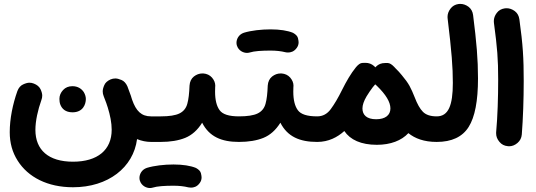

<svg xmlns="http://www.w3.org/2000/svg" viewBox="-20 -676 2715 972"><path d="M349.6 272C527.3 272 655.3 171.9 673.8 28.3C697.3 37.6 720.7 42.5 744.6 42.5H745.1C763.2 42.5 778.3 36.1 791 23.9C803.2 11.2 809.6 -3.9 809.6 -22C809.6 -40 803.2 -55.2 791 -67.9C778.3 -80.6 763.2 -86.9 745.1 -86.9H744.6C695.8 -86.9 668.9 -113.8 648.9 -170.9C647.5 -176.3 645.5 -182.1 643.6 -187.5V-188.5C643.1 -189.9 642.6 -190.9 642.1 -192.4C636.7 -207.5 631.3 -223.1 625 -238.8C617.7 -254.9 607.9 -265.6 595.2 -271C582.5 -276.4 572.3 -278.8 564 -278.8C555.7 -278.8 547.9 -277.3 539.6 -273.9C523.4 -266.6 512.7 -256.8 507.8 -244.6C502.4 -232.4 500 -221.7 500 -213.4C500 -205.1 501.5 -197.3 504.9 -189C510.3 -175.8 514.6 -163.6 519 -151.9V-151.4C521 -145 522.9 -138.7 525.4 -132.3C537.6 -92.8 545.4 -54.7 545.4 -19C545.4 83 474.1 142.6 349.6 142.6C225.1 142.6 159.2 83 159.2 -18.6C159.2 -64 171.9 -120.1 189.5 -169.4C192.4 -176.8 193.8 -184.6 193.8 -191.9C193.8 -201.2 190.9 -211.9 185.1 -224.6C178.7 -237.3 167.5 -246.6 151.4 -252.9C144 -255.9 136.2 -257.3 128.9 -257.3C120.1 -257.3 109.4 -254.4 96.7 -248.5C84 -242.7 74.2 -231.4 67.9 -214.8C44.4 -148.4 29.3 -74.7 29.3 -6.8C29.3 47.4 42.5 95.2 69.3 137.2C122.1 221.2 221.2 272 349.6 272ZM280.8 -175.3C280.8 -164.6 282.2 -154.8 285.6 -146C293.5 -126 310.5 -107.4 347.2 -107.4C400.4 -107.4 414.6 -148.4 414.6 -174.8C414.6 -186 411.1 -197.8 404.3 -209.5C393.1 -226.6 374 -239.7 346.7 -239.7C327.6 -239.7 311.5 -233.4 299.3 -220.2C287.1 -207 280.8 -191.9 280.8 -175.3Z M680.2 -22C680.2 -3.9 686.5 11.2 699.2 23.9C711.9 36.1 727.1 42.5 745.1 42.5H793.9C812 42.5 827.1 36.1 840.3 23.9C853 11.2 859.4 -3.9 859.4 -22C859.4 -40 853 -55.2 840.3 -67.9C827.1 -80.6 812 -86.9 793.9 -86.9H745.1C727.1 -86.9 711.9 -80.6 699.2 -67.9C686.5 -55.2 680.2 -40 680.2 -22Z M729 -22C729 -3.9 735.4 11.2 748 23.9C760.7 36.1 775.9 42.5 793.9 42.5C842.3 42.5 883.8 35.6 917.5 22C951.2 8.3 980 -17.1 1003.4 -54.7C1039.1 15.6 1101.1 42.5 1189.5 42.5H1189.9C1208 42.5 1223.1 36.1 1235.8 23.9C1248 11.2 1254.4 -3.9 1254.4 -22C1254.4 -40 1248 -55.2 1235.8 -67.9C1223.1 -80.6 1208 -86.9 1189.9 -86.9H1189.5C1139.2 -86.9 1106.9 -97.2 1091.8 -118.2C1076.7 -138.7 1068.8 -169.9 1068.8 -211.9C1068.8 -219.2 1068.8 -227.1 1069.3 -235.4C1069.8 -237.3 1069.8 -239.3 1069.8 -241.7C1069.8 -256.3 1064.5 -270 1053.2 -283.2C1042 -295.9 1027.3 -302.7 1009.3 -304.2H1004.9C988.8 -304.2 974.6 -298.8 961.4 -288.6C948.2 -277.8 940.9 -262.7 939.5 -242.7C938 -203.6 934.6 -172.9 928.2 -150.4C921.9 -127.4 908.2 -111.3 888.2 -101.6C868.2 -91.8 836.4 -86.9 793.9 -86.9C775.9 -86.9 760.7 -80.6 748 -67.9C735.4 -55.2 729 -40 729 -22ZM688 238.3C696.3 265.1 721.2 275.9 738.8 275.9C743.2 275.9 748 275.4 752.9 273.9C775.9 266.6 814 264.2 858.4 264.2C887.2 264.2 912.1 267.1 933.6 272.5C938 273.4 942.4 273.9 946.8 273.9C959 273.9 977.1 270.5 991.2 250.5C997.6 241.7 1000.5 232.4 1000.5 222.2C1000.5 217.8 999.5 210.4 997.1 200.7C994.6 190.9 986.3 182.1 972.2 174.3C945.3 163.1 905.8 156.7 858.4 156.7C811.5 156.7 760.3 162.6 723.6 173.8C695.8 183.1 686 207.5 686 224.6C686 229 686.5 233.9 688 238.3Z M1125 -22C1125 -3.9 1131.3 11.2 1144 23.9C1156.7 36.1 1171.9 42.5 1189.9 42.5C1238.3 42.5 1279.8 35.6 1313.5 22C1347.2 8.3 1376 -17.1 1399.4 -54.7C1435.1 15.6 1497.1 42.5 1585.4 42.5H1585.9C1604 42.5 1619.1 36.1 1631.8 23.9C1644 11.2 1650.4 -3.9 1650.4 -22C1650.4 -40 1644 -55.2 1631.8 -67.9C1619.1 -80.6 1604 -86.9 1585.9 -86.9H1585.4C1535.2 -86.9 1502.9 -97.2 1487.8 -118.2C1472.7 -138.7 1464.8 -169.9 1464.8 -211.9C1464.8 -219.2 1464.8 -227.1 1465.3 -235.4C1465.8 -237.3 1465.8 -239.3 1465.8 -241.7C1465.8 -256.3 1460.4 -270 1449.2 -283.2C1438 -295.9 1423.3 -302.7 1405.3 -304.2H1400.9C1384.8 -304.2 1370.6 -298.8 1357.4 -288.6C1344.2 -277.8 1336.9 -262.7 1335.4 -242.7C1334 -203.6 1330.6 -172.9 1324.2 -150.4C1317.9 -127.4 1304.2 -111.3 1284.2 -101.6C1264.2 -91.8 1232.4 -86.9 1189.9 -86.9C1171.9 -86.9 1156.7 -80.6 1144 -67.9C1131.3 -55.2 1125 -40 1125 -22ZM1179.2 -445.8C1187.5 -418.9 1212.4 -408.2 1230 -408.2C1234.4 -408.2 1239.3 -408.7 1244.1 -410.2C1267.1 -417.5 1305.2 -419.9 1349.6 -419.9C1378.4 -419.9 1403.3 -417 1424.8 -411.6C1429.2 -410.6 1433.6 -410.2 1438 -410.2C1450.2 -410.2 1468.3 -413.6 1482.4 -433.6C1488.8 -442.4 1491.7 -451.7 1491.7 -461.9C1491.7 -466.3 1490.7 -473.6 1488.3 -483.4C1485.8 -493.2 1477.5 -502 1463.4 -509.8C1436.5 -521 1397 -527.3 1349.6 -527.3C1302.7 -527.3 1251.5 -521.5 1214.8 -510.3C1187 -501 1177.2 -476.6 1177.2 -459.5C1177.2 -455.1 1177.7 -450.2 1179.2 -445.8Z M1521.5 -22C1521.5 -3.9 1527.8 11.2 1540 23.9C1552.7 36.1 1567.9 42.5 1585.9 42.5C1643.1 42.5 1688 19 1723.1 -12.7C1752.9 31.7 1808.1 57.1 1887.7 57.1C1957.5 57.1 2012.7 35.6 2047.4 -2C2080.6 24.9 2126.5 42.5 2190.4 42.5H2190.9C2209 42.5 2224.1 36.1 2236.8 23.9C2249 11.2 2255.4 -3.9 2255.4 -22C2255.4 -40 2249 -55.2 2236.8 -67.9C2224.1 -80.6 2209 -86.9 2190.9 -86.9H2190.4C2159.2 -86.9 2136.2 -94.7 2121.1 -109.9C2106 -125 2092.3 -149.4 2079.1 -184.1C2070.8 -205.1 2062.5 -224.1 2053.2 -241.2C2043.9 -257.8 2030.8 -275.9 2014.2 -295.4C2004.9 -307.1 1994.1 -318.8 1982.4 -330.1C1980.5 -332.5 1978 -335 1975.6 -337.4C1963.4 -350.1 1953.1 -356.4 1943.8 -356.9H1928.7C1911.1 -356.9 1896 -351.1 1883.8 -338.9L1880.4 -335C1877.9 -337.4 1876 -339.8 1873.5 -341.8C1861.3 -352.5 1846.7 -357.9 1830.1 -357.9C1828.6 -357.9 1823.2 -357.9 1814 -357.4C1804.2 -356.9 1793.9 -349.6 1782.7 -336.4C1782.2 -335.9 1781.2 -335 1780.8 -334C1756.8 -304.7 1733.4 -264.2 1711.9 -221.2C1691.9 -180.7 1672.9 -148.4 1654.8 -124C1636.7 -99.1 1613.8 -86.9 1585.9 -86.9C1567.9 -86.9 1552.7 -80.6 1540 -67.9C1527.8 -55.2 1521.5 -40 1521.5 -22ZM1882.3 -246.6C1884.3 -245.1 1886.2 -243.2 1888.2 -241.2C1933.6 -197.3 1956.5 -159.2 1956.5 -127C1956.5 -93.3 1930.7 -72.3 1884.3 -72.3C1836.9 -72.3 1814.9 -93.8 1814.9 -127C1814.9 -144 1821.8 -164.6 1835.9 -188.5C1845.2 -204.1 1856.9 -220.7 1868.2 -235.8L1870.1 -237.8C1873.5 -241.7 1876.5 -245.6 1879.4 -249C1880.4 -248.5 1881.3 -247.6 1882.3 -246.6Z M2126.5 -22C2126.5 -3.9 2132.8 11.2 2145 23.9C2157.7 36.1 2172.9 42.5 2190.9 42.5C2266.6 42.5 2320.8 17.1 2352.5 -33.2C2384.3 -83.5 2399.9 -165.5 2399.9 -278.8C2399.9 -377 2392.6 -460.9 2375 -600.1C2372.6 -617.7 2365.2 -631.3 2352.1 -641.6C2338.9 -651.4 2324.7 -656.2 2310.5 -656.2C2307.6 -656.2 2304.7 -656.2 2301.8 -655.8C2284.2 -653.3 2270.5 -645.5 2260.7 -632.3C2250.5 -619.1 2245.6 -605 2245.6 -590.3C2245.6 -587.9 2245.6 -585 2246.1 -582.5C2266.6 -413.1 2272.5 -336.9 2272.5 -255.9C2272.5 -142.1 2250 -86.9 2190.9 -86.9C2172.9 -86.9 2157.7 -80.6 2145 -67.9C2132.8 -55.2 2126.5 -40 2126.5 -22Z M2480.5 -560.5C2497.6 -432.1 2502 -378.4 2502 -272.9C2502 -183.1 2499 -86.4 2491.7 -5.9V-0.5C2491.7 14.6 2497.1 28.8 2508.3 42C2519 55.2 2533.2 62.5 2550.8 64C2553.2 64.5 2555.2 64.5 2557.1 64.5C2572.3 64.5 2586.4 59.1 2599.6 47.9C2612.8 36.6 2620.1 22.5 2621.6 4.9C2627.9 -75.7 2631.3 -173.8 2631.3 -266.1C2631.3 -381.8 2627.4 -447.8 2609.4 -578.1C2606.9 -595.7 2599.6 -609.4 2586.4 -619.6C2573.2 -629.4 2559.1 -634.3 2544.9 -634.3C2542 -634.3 2539.1 -634.3 2536.1 -633.8C2518.6 -631.3 2504.9 -624 2495.1 -610.8C2484.9 -597.7 2480 -583.5 2480 -569.3C2480 -566.4 2480 -563.5 2480.5 -560.5Z"/></svg>

Font: Mikhak
Style: Bold
Weight: 700
Designer: Amin Abedi
Version: Version 3.2